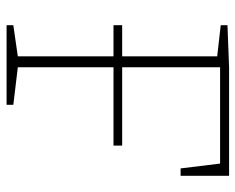

<svg xmlns="http://www.w3.org/2000/svg" viewBox="-88 -646 733 598"><g transform="rotate(90 279.0 -346.5)"><path d="M58 -688 189 -693H527V-542H504L489 -665H189V-360H433V-333H189V-35L306 -21V0H58V-21L155 -35V-333H58V-360H155V-656L58 -667Z"/></g></svg>

Font: Bitter Pro ExtraLight
Style: Regular
Weight: 275
Designer: Sol Matas, and Bitter project Authors
Foundry: Sol Matas
Version: Version 1.010